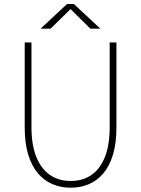

<svg xmlns="http://www.w3.org/2000/svg" viewBox="-20 -908 690 940"><path d="M326 11Q279 11 238 -6Q197 -23 166.2 -58.8Q135.5 -94.5 118.2 -150.5Q101 -206.5 101 -284V-700H134V-286Q134 -198.5 157.8 -139.8Q181.5 -81 224.5 -51.5Q267.5 -22 326 -22Q385 -22 427.8 -51.5Q470.5 -81 493.8 -139.8Q517 -198.5 517 -286V-700H550V-284Q550 -206.5 533 -150.5Q516 -94.5 485.5 -58.8Q455 -23 414.2 -6Q373.5 11 326 11ZM178.5 -767.5 308.5 -888.5H341.5L471.5 -767.5H422.5L325.5 -863.5L227.5 -767.5Z"/></svg>

Font: Trispace Thin Thin
Style: Regular
Weight: 250
Version: Version 1.210